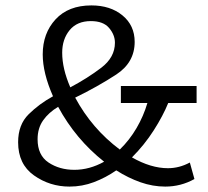

<svg xmlns="http://www.w3.org/2000/svg" viewBox="-20 -680 770 710"><path d="M427 -362H707V-299H602Q583 -252 548.5 -198Q514 -144 468 -98Q538 -58 601 -58Q643 -58 682 -79L699 -18Q649 10 591 10Q545 10 499.5 -6Q454 -22 410 -50Q371 -23 327.5 -6.5Q284 10 237 10Q164 10 105.5 -31.5Q47 -73 47 -154Q47 -219 86 -257.5Q125 -296 176 -324Q138 -410 138 -479Q138 -557 185.5 -608.5Q233 -660 318 -660Q388 -660 433 -623Q478 -586 478 -525Q478 -449 410 -404.5Q342 -360 258 -319Q320 -204 423 -127Q459 -162 485 -206.5Q511 -251 525 -299H427ZM405 -522Q405 -551 383.5 -576.5Q362 -602 316 -602Q265 -602 237.5 -568.5Q210 -535 210 -485Q210 -426 240 -357Q304 -391 354.5 -429.5Q405 -468 405 -522ZM195 -285Q160 -264 139.5 -235Q119 -206 119 -165Q119 -106 159.5 -79Q200 -52 255 -52Q311 -52 365 -82Q260 -165 195 -285Z"/></svg>

Font: Zilla Slab
Style: Regular
Weight: 400
Designer: Typotheque.com
Foundry: Typotheque type foundry
Version: Version 1.1; 2017; ttfautohint (v1.6)